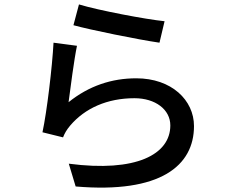

<svg xmlns="http://www.w3.org/2000/svg" viewBox="-20 -808 1040 868"><path d="M312 -694C388 -673 604 -629 701 -615L724 -712C637 -721 426 -761 337 -788ZM328 -601 222 -615C216 -504 192 -303 172 -210L265 -187C272 -205 281 -221 297 -240C364 -319 465 -364 588 -364C682 -364 750 -313 750 -241C750 -110 596 -28 291 -68L322 35C707 68 857 -60 857 -238C857 -355 756 -454 596 -454C485 -454 382 -420 290 -346C298 -407 315 -539 328 -601Z"/></svg>

Font: Noto Sans T Chinese Medium
Style: Regular
Weight: 500
Designer: Ryoko NISHIZUKA (kana & ideographs); Paul D. Hunt (Latin, Greek & Cyrillic); Wenlong ZHANG (bopomofo); Sandoll Communica
Foundry: Adobe Systems Incorporated
Version: Version 1.000;PS 1;hotconv 1.0.78;makeotf.lib2.5.61930